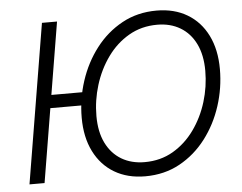

<svg xmlns="http://www.w3.org/2000/svg" viewBox="-52 -801 1103 874"><g transform="rotate(-5 499.0 -363.5)"><path d="M346.2 -396.5 335.9 -336.9H137.2L147.5 -396.5ZM238.3 -727.1 117.7 0.5H48.8L169.4 -727.1ZM577.6 9.8Q496.6 9.8 437 -25.6Q377.4 -61 344.7 -126.5Q312 -191.9 312 -280.8Q312 -366.7 338.6 -448.2Q365.2 -529.8 415.3 -595Q465.3 -660.2 535.6 -698.7Q606 -737.3 693.4 -737.3Q774.4 -737.3 833.7 -701.9Q893.1 -666.5 925.5 -601.3Q958 -536.1 958 -446.8Q958 -360.8 931.6 -279.3Q905.3 -197.8 855.5 -132.6Q805.7 -67.4 735.6 -28.8Q665.5 9.8 577.6 9.8ZM580.6 -54.7Q652.8 -54.7 710.2 -88.1Q767.6 -121.6 808.1 -178Q848.6 -234.4 869.9 -303.7Q891.1 -373 891.1 -444.8Q891.1 -517.1 866.2 -568.1Q841.3 -619.1 796.1 -646Q751 -672.9 690.9 -672.9Q618.7 -672.9 561 -639.4Q503.4 -606 462.9 -549.6Q422.4 -493.2 400.9 -423.8Q379.4 -354.5 379.4 -282.7Q379.4 -210.4 404.5 -159.4Q429.7 -108.4 474.9 -81.5Q520 -54.7 580.6 -54.7Z"/></g></svg>

Font: Inter 16pt Light
Style: Italic
Weight: 300
Italic angle: -9.3988°
Version: Version 4.001;git-66647c0bb